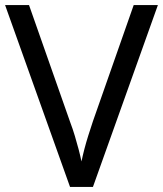

<svg xmlns="http://www.w3.org/2000/svg" viewBox="-20 -734 640 754"><path d="M600 -714 345 0H255L0 -714H94L255 -256Q266 -227 274 -200Q282 -173 288.5 -148.5Q295 -124 300 -100Q305 -124 311.5 -149Q318 -174 326.5 -201Q335 -228 345 -258L505 -714Z"/></svg>

Font: Noto Sans Lao UI
Style: Regular
Weight: 400
Designer: Monotype Design Team
Foundry: Monotype Imaging Inc.
Version: Version 2.000